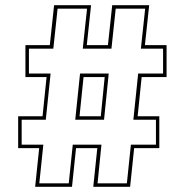

<svg xmlns="http://www.w3.org/2000/svg" viewBox="-20 -720 712 740"><path d="M115.5 0 131 -149H50V-272H144L159.5 -423H78V-546H172L188.5 -700H331L314.5 -546H396L412.5 -700H555L538.5 -546H622V-423H526L510.5 -272H594V-149H497L481.5 0H339.5L355 -149H273L257.5 0ZM270 -258.5 288.5 -436.5H399L381 -258.5ZM286.5 -272H368.5L383.5 -423H302ZM131.5 -13.5H245L260.5 -162.5H371L356 -13.5H469L484.5 -162.5H581V-258.5H494L512.5 -436.5H608.5V-532.5H523L539.5 -686.5H426L409.5 -532.5H299L315.5 -686.5H202L185.5 -532.5H91.5V-436.5H175L156.5 -258.5H63.5V-162.5H147Z"/></svg>

Font: Tourney Thin
Style: Regular
Weight: 100
Designer: Tyler Finck
Foundry: Etcetera Type Co
Version: Version 1.015